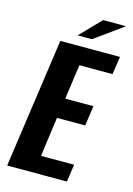

<svg xmlns="http://www.w3.org/2000/svg" viewBox="-113 -787 588 846"><g transform="rotate(15 181.5 -364.0)"><path d="M6.9 0 90.9 -591H363.2L351 -509.3H199.8L177.8 -351H306.2L293.3 -259.7H164.5L139.9 -79.7H291L279.2 0ZM158.4 -634.4 249.4 -728.5H354.3L223.3 -634.4Z"/></g></svg>

Font: Alumni Sans Thin
Style: Italic
Weight: 100
Italic angle: -8°
Designer: Robert E. Leuschke
Foundry: Robert E. Leuschke
Version: Version 1.016